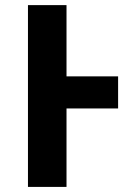

<svg xmlns="http://www.w3.org/2000/svg" viewBox="-20 -734 524 754"><path d="M89.8 0V-713.9H241.2V-434.1H443.8V-308.1H241.2V0Z"/></svg>

Font: Droid Sans Thai
Style: Bold
Weight: 700
Designer: Steve Matteson
Foundry: Ascender Corporation
Version: Version 1.00